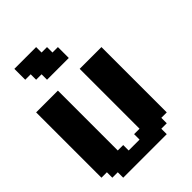

<svg xmlns="http://www.w3.org/2000/svg" viewBox="-342 -1405 1559 1559"><g transform="rotate(-45 437.5 -625.0)"><path d="M125 0H625V-62.5H687.5V-125H750V-875H500V-187.5H437.5V-125H312.5V-187.5H250V-875H0V-125H62.5V-62.5H125ZM250 -1000H500V-1125H437.5V-1187.5H375V-1250H125V-1125H187.5V-1062.5H250Z"/></g></svg>

Font: Faithful 32x
Style: Bold
Weight: 400
Foundry: Faithful Resource Pack
Version: Version 1.0; January 27, 2023